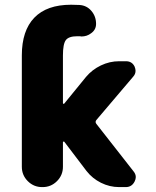

<svg xmlns="http://www.w3.org/2000/svg" viewBox="-20 -803 654 803"><path d="M243.2 -372.1Q243.2 -369.1 245.6 -368.7Q248 -368.2 249 -370.1L339.8 -481.4Q365.2 -511.7 401.9 -529.3Q438.5 -546.9 478.5 -546.9H506.8Q532.2 -546.9 543 -524.4Q546.9 -514.6 546.9 -506.8Q546.9 -493.2 537.1 -482.4L382.8 -300.8Q377 -293 382.8 -285.2L538.1 -86.9Q547.9 -75.2 547.9 -62.5Q547.9 -53.7 543 -43.9Q531.2 -20.5 505.9 -20.5H478.5Q438.5 -20.5 402.3 -38.6Q366.2 -56.6 341.8 -87.9L249 -210Q248 -211.9 245.6 -210.9Q243.2 -210 243.2 -208V-105.5Q243.2 -70.3 218.3 -45.4Q193.4 -20.5 158.2 -20.5H156.2Q121.1 -20.5 96.2 -45.4Q71.3 -70.3 71.3 -105.5V-571.3Q71.3 -674.8 123.5 -729Q175.8 -783.2 277.3 -783.2Q294.9 -783.2 312.5 -782.2Q342.8 -780.3 362.3 -757.3Q381.8 -734.4 381.8 -703.1Q381.8 -678.7 361.3 -664.1Q343.8 -650.4 320.3 -650.4Q317.4 -650.4 314.5 -651.4Q308.6 -651.4 302.7 -651.4Q267.6 -651.4 255.4 -635.3Q243.2 -619.1 243.2 -571.3Z"/></svg>

Font: Gen Jyuu GothicX Heavy
Style: Bold
Weight: 900
Designer: [Source Han Sans]
Ryoko NISHIZUKA  (kana & ideographs); Paul D. Hunt (Latin, Greek & Cyrillic); Wenlong ZHANG  (bopomofo
Version: Version 1.002.20150607